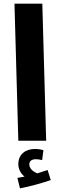

<svg xmlns="http://www.w3.org/2000/svg" viewBox="-20 -768 328 1048"><path d="M80 0H232L211 -748H59ZM89 260C148 249 213 230 257 215L240 160C222 166 204 172 184 178C164 171 140 154 140 129C140 112 152 101 176 101C187 101 199 103 210 106L217 52C205 48 187 45 171 45C123 45 80 71 80 128C80 157 95 181 114 196C104 198 91 200 75 203Z"/></svg>

Font: Noto Sans Arabic UI XCn XBd
Style: Regular
Weight: 800
Width: 2
Designer: Monotype Design Team, Nadine Chahine and Nizar Qandah
Foundry: Monotype Imaging Inc.
Version: Version 2.010